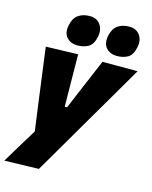

<svg xmlns="http://www.w3.org/2000/svg" viewBox="-135 -825 880 1109"><g transform="rotate(15 305.0 -270.0)"><path d="M0.5 197.5Q31 147 63.5 93.2Q96 39.5 127 -11Q121 -56 114.8 -101Q108.5 -146 102.5 -191L90.5 -281.5Q83.5 -335 76 -390.8Q68.5 -446.5 61.5 -500.5L253.5 -506Q254 -457 254.5 -410.2Q255 -363.5 255.5 -315L257 -194H271L321.5 -314Q342 -362 361 -407.2Q380 -452.5 400.5 -500.5H610.5Q587 -460 565.2 -422.8Q543.5 -385.5 517.2 -340.5Q491 -295.5 454 -232.5L371.5 -91.5Q316 3.5 277 70.5Q238 137.5 206 192ZM471.5 -554.5Q430.5 -554.5 407.2 -580.8Q384 -607 393 -654Q402 -698 429.8 -717.5Q457.5 -737 497.5 -737Q541 -737 562 -707Q583 -677 574 -635Q564.5 -586.5 537 -570.5Q509.5 -554.5 471.5 -554.5ZM235.5 -554.5Q195 -554.5 171.2 -580.8Q147.5 -607 157.5 -654Q166 -698 193.8 -717.5Q221.5 -737 261.5 -737Q305 -737 325.8 -707Q346.5 -677 338.5 -635Q328.5 -586.5 301 -570.5Q273.5 -554.5 235.5 -554.5Z"/></g></svg>

Font: Commissioner ExtraBold
Style: Italic
Weight: 800
Italic angle: -12°
Designer: Kostas Bartsokas
Foundry: Kostas Bartsokas
Version: Version 1.000; ttfautohint (v1.8.3)